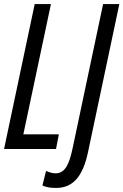

<svg xmlns="http://www.w3.org/2000/svg" viewBox="-20 -734 608 946"><path d="M0 0H256L270 -72H95L231 -714H151ZM256 192C337 192 388 139 414 14L568 -714H488L337 0C321 74 301 120 254 120C238 120 222 115 207 108L189 180C206 188 227 192 256 192Z"/></svg>

Font: Noto Sans ExtraCondensed
Style: Italic
Weight: 400
Width: 2
Italic angle: -12°
Designer: Monotype Design Team
Foundry: Monotype Imaging Inc.
Version: Version 2.013